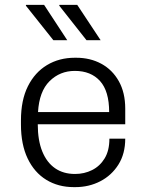

<svg xmlns="http://www.w3.org/2000/svg" viewBox="-20 -758 601 788"><path d="M283 10Q219 10 170 -20Q121 -50 93.5 -107.5Q66 -165 66 -247V-264Q66 -347 94.5 -404Q123 -461 173 -491Q223 -521 287 -521H293Q350 -521 395.5 -496.5Q441 -472 467.5 -425Q494 -378 494 -312V-248H135Q135 -182 153.5 -136.5Q172 -91 206 -67.5Q240 -44 288 -44Q326 -44 358 -60Q390 -76 409.5 -108Q429 -140 429 -189H494Q494 -127 466 -82.5Q438 -38 391.5 -14Q345 10 289 10ZM136 -298H428Q428 -384 390.5 -425.5Q353 -467 287 -467Q226 -467 183.5 -425Q141 -383 136 -298ZM335 -593 223 -735 224 -738H297L393 -593ZM199 -593 86 -735 87 -738H161L256 -593Z"/></svg>

Font: Chivo ExtraLight
Style: Regular
Weight: 250
Designer: Hector Gatti
Foundry: Omnibus-Type
Version: Version 2.002